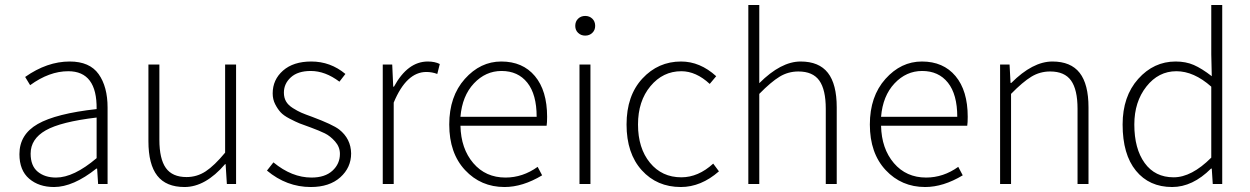

<svg xmlns="http://www.w3.org/2000/svg" viewBox="-20 -739 5020 771"><path d="M197 12Q136 12 97 -21.5Q58 -55 58 -120Q58 -199 131.5 -241Q205 -283 368 -301Q370 -453 254 -453Q178 -453 101 -397L81 -430Q169 -492 260 -492Q340 -492 376 -441.5Q412 -391 412 -307V0H374L370 -62H367Q274 12 197 12ZM205 -26Q276 -26 368 -104V-267Q224 -250 163.5 -215.5Q103 -181 103 -122Q103 -73 131.5 -49.5Q160 -26 205 -26Z M721 12Q647 12 611.5 -33.5Q576 -79 576 -172V-480H620V-178Q620 -101 646 -64.5Q672 -28 729 -28Q771 -28 806 -51Q841 -74 884 -126V-480H928V0H891L886 -80H884Q805 12 721 12Z M1228 12Q1131 12 1052 -54L1078 -87Q1152 -26 1231 -26Q1285 -26 1315 -53.5Q1345 -81 1345 -121Q1345 -149 1325.5 -171Q1306 -193 1284.5 -203.5Q1263 -214 1228 -227Q1199 -237 1183 -243.5Q1167 -250 1143 -262.5Q1119 -275 1107 -288Q1095 -301 1085 -320.5Q1075 -340 1075 -364Q1075 -419 1116.5 -455.5Q1158 -492 1230 -492Q1307 -492 1367 -442L1343 -411Q1286 -454 1228 -454Q1176 -454 1148 -428.5Q1120 -403 1120 -367Q1120 -347 1128.5 -332Q1137 -317 1156 -305Q1175 -293 1190 -286.5Q1205 -280 1233 -270Q1316 -239 1342 -219Q1389 -182 1390 -123Q1390 -66 1346.5 -27Q1303 12 1228 12Z M1517 0V-480H1555L1559 -391H1562Q1617 -492 1698 -492Q1726 -492 1746 -482L1736 -442Q1715 -450 1692 -450Q1612 -450 1561 -327V0Z M2006 12Q1911 12 1847.5 -56Q1784 -124 1784 -239Q1784 -352 1846.5 -422Q1909 -492 1993 -492Q2079 -492 2128 -433.5Q2177 -375 2177 -270Q2177 -246 2175 -234H1829Q1831 -142 1880.5 -84Q1930 -26 2010 -26Q2079 -26 2139 -69L2157 -35Q2079 12 2006 12ZM1829 -270H2135Q2135 -360 2097.5 -407Q2060 -454 1994 -454Q1930 -454 1883 -404Q1836 -354 1829 -270Z M2307 0V-480H2351V0ZM2290 -635Q2290 -653 2301.5 -664Q2313 -675 2330 -675Q2347 -675 2358.5 -664Q2370 -653 2370 -635Q2370 -618 2358.5 -607Q2347 -596 2330 -596Q2313 -596 2301.5 -607Q2290 -618 2290 -635Z M2714 12Q2618 12 2557 -55.5Q2496 -123 2496 -239Q2496 -355 2559.5 -423.5Q2623 -492 2715 -492Q2791 -492 2856 -433L2830 -402Q2775 -453 2716 -453Q2642 -453 2592 -393Q2542 -333 2542 -239Q2542 -144 2590 -85.5Q2638 -27 2716 -27Q2784 -27 2844 -82L2867 -51Q2795 12 2714 12Z M2985 0V-719H3029V-405Q3116 -492 3195 -492Q3269 -492 3304.5 -446.5Q3340 -401 3340 -308V0H3296V-302Q3296 -379 3270 -415.5Q3244 -452 3186 -452Q3145 -452 3110.5 -431Q3076 -410 3029 -362V0Z M3695 12Q3600 12 3536.5 -56Q3473 -124 3473 -239Q3473 -352 3535.5 -422Q3598 -492 3682 -492Q3768 -492 3817 -433.5Q3866 -375 3866 -270Q3866 -246 3864 -234H3518Q3520 -142 3569.5 -84Q3619 -26 3699 -26Q3768 -26 3828 -69L3846 -35Q3768 12 3695 12ZM3518 -270H3824Q3824 -360 3786.5 -407Q3749 -454 3683 -454Q3619 -454 3572 -404Q3525 -354 3518 -270Z M3996 0V-480H4034L4038 -406H4041Q4127 -492 4206 -492Q4280 -492 4315.5 -446.5Q4351 -401 4351 -308V0H4307V-302Q4307 -379 4281 -415.5Q4255 -452 4197 -452Q4156 -452 4121.5 -431Q4087 -410 4040 -362V0Z M4687 12Q4595 12 4541.5 -53.5Q4488 -119 4488 -239Q4488 -352 4550.5 -422Q4613 -492 4701 -492Q4742 -492 4774 -478Q4806 -464 4846 -433L4844 -521V-719H4888V0H4850L4846 -62H4843Q4769 12 4687 12ZM4693 -27Q4765 -27 4844 -106V-391Q4774 -453 4704 -453Q4632 -453 4583.5 -391.5Q4535 -330 4535 -239Q4535 -142 4576.5 -84.5Q4618 -27 4693 -27Z"/></svg>

Font: Toshiba Sans Light
Style: Regular
Weight: 300
Designer: Paul D. Hunt
Foundry: Toshiba Corporation
Version: Version 2.020;PS 2.0;hotconv 1.0.86;makeotf.lib2.5.63406